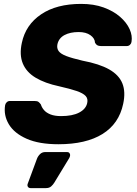

<svg xmlns="http://www.w3.org/2000/svg" viewBox="-20 -730 702 985"><path d="M279.6 10Q180.5 10 116.8 -18.1Q53.1 -46.2 25.4 -92.4Q-2.2 -138.6 6.3 -190.6Q7.9 -199.2 14.6 -205.6Q21.4 -211.9 30.4 -211.9H158.1Q171.9 -211.9 178.1 -206.8Q184.2 -201.7 189.9 -193.7Q194.1 -178.9 205.9 -165.1Q217.6 -151.4 239.2 -142.9Q260.9 -134.4 293.4 -134.4Q351.4 -134.4 385.9 -152.4Q420.5 -170.4 427.3 -201Q432.5 -223.5 419.3 -237.7Q406.1 -251.9 372.8 -263.3Q339.4 -274.6 283.1 -287.4Q210.3 -302.9 162.9 -331.3Q115.6 -359.6 97.1 -404.1Q78.6 -448.6 92.1 -510.5Q111.6 -602.8 190.8 -656.4Q269.9 -710 396.5 -710Q461.1 -710 511.4 -691.8Q561.6 -673.6 595.7 -644Q629.7 -614.4 645 -580.4Q660.2 -546.5 654.6 -515Q653.6 -506.8 646.9 -500.3Q640.2 -493.8 631.1 -493.8H497.1Q486.5 -493.8 479.2 -497.8Q471.9 -501.8 467.3 -511.3Q466.6 -533.1 443.9 -549.4Q421.3 -565.6 383.4 -565.6Q340 -565.6 310.9 -550.1Q281.7 -534.5 274.6 -503.1Q270.4 -482.5 280.9 -467.9Q291.4 -453.4 320.6 -442.3Q349.9 -431.2 402.5 -418.9Q490 -402.4 540.2 -373.9Q590.4 -345.4 607.8 -302Q625.2 -258.6 612 -197.4Q590.5 -95.1 505.9 -42.6Q421.2 10 279.6 10ZM136.8 235Q127.5 235 123.1 228.1Q118.8 221.1 122.4 212.1L169.6 84.5Q174.6 71.2 185.4 60.6Q196.1 50 213.1 50H324.4Q332 50 336.2 55.3Q340.5 60.6 339.7 67.2Q339 73.8 335.2 80.9L258.5 207.1Q252.5 217.1 242.6 226.1Q232.6 235 216 235Z"/></svg>

Font: Rubik Light
Style: Italic
Weight: 300
Italic angle: -12°
Designer: Hubert and Fischer
Foundry: Hubert and Fischer
Version: Version 2.300;gftools[0.9.30]